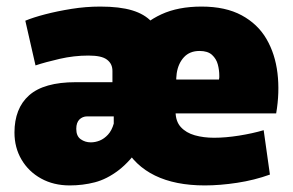

<svg xmlns="http://www.w3.org/2000/svg" viewBox="-20 -552 892 584"><path d="M192 12Q143 12 105 -9Q67 -30 45.5 -66.5Q24 -103 24 -149Q24 -185 35 -213.5Q46 -242 68.5 -262Q91 -282 126.5 -292Q162 -302 210 -302H322V-336Q322 -347 318 -355.5Q314 -364 305.5 -370.5Q297 -377 283 -380Q269 -383 249 -383Q205 -383 161.5 -373Q118 -363 88 -353L57 -489Q81 -499 117.5 -508.5Q154 -518 197.5 -525Q241 -532 285 -532Q344 -532 382 -520.5Q420 -509 441.5 -485.5Q463 -462 471.5 -426Q480 -390 480 -342V-246Q445 -163 410.5 -112Q376 -61 340.5 -34Q305 -7 268.5 2.5Q232 12 192 12ZM256 -119Q270 -119 283.5 -124.5Q297 -130 308.5 -142.5Q320 -155 326 -176V-198H245Q238 -198 232 -195.5Q226 -193 221.5 -188.5Q217 -184 214.5 -177Q212 -170 212 -160Q212 -138 225.5 -128.5Q239 -119 256 -119ZM603 12Q513 12 451.5 -18Q390 -48 358 -107Q326 -166 326 -252Q326 -305 341 -354.5Q356 -404 388 -444.5Q420 -485 471 -508.5Q522 -532 593 -532Q666 -532 715 -505.5Q764 -479 790.5 -433.5Q817 -388 824 -329.5Q831 -271 820 -207H426L534 -287Q514 -243 514 -213Q514 -183 530 -165.5Q546 -148 572.5 -140.5Q599 -133 631 -133Q666 -133 707 -139.5Q748 -146 782 -156L801 -21Q754 -4 701.5 4Q649 12 603 12ZM427 -310H646Q647 -314 647 -316.5Q647 -319 647 -322Q647 -339 642.5 -356Q638 -373 625 -385Q612 -397 587 -397Q557 -397 539.5 -378Q522 -359 517.5 -329Q513 -299 522 -267Z"/></svg>

Font: Murecho Thin Black
Style: Regular
Weight: 900
Version: Version 1.010